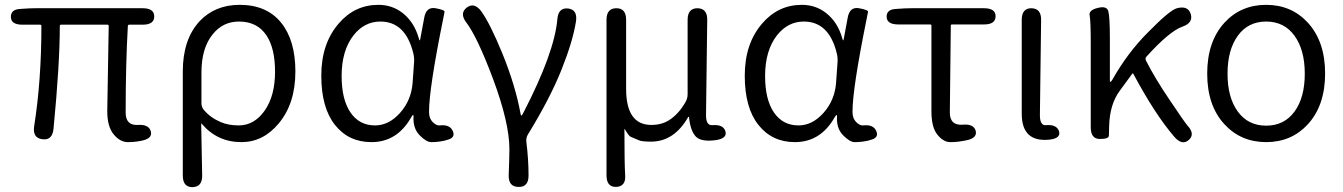

<svg xmlns="http://www.w3.org/2000/svg" viewBox="-20 -574 5546 793"><path d="M561 8Q535 13 508 13Q476 13 449.5 -19Q423 -51 423 -115L429 -467Q429 -472 424 -472H232Q227 -472 227 -467Q227 -309 201 -42Q196 7 155 1Q114 -4 121 -52Q151 -242 151 -467Q151 -472 146 -472H73Q26 -472 25 -503Q24 -535 63 -537L77 -538Q102 -540 127 -540H569Q617 -540 617 -506Q617 -472 569 -472H514Q508 -472 508 -466Q499 -309 499 -109Q499 -55 550 -58Q595 -61 603 -31Q611 -1 561 8Z M775 199Q735 199 735 151V-279Q735 -411 804 -486Q868 -554 970 -554Q1081 -554 1140.5 -481Q1200 -408 1200 -279Q1200 -146 1131 -64Q1067 13 977 13Q878 13 814 -62Q811 -66 811 -61L815 150Q816 198 775 199ZM966 -56Q1030 -56 1073 -117Q1116 -178 1116 -278Q1116 -374 1081 -427Q1043 -485 967 -485Q901 -485 859 -433Q812 -376 812 -274V-148Q812 -132 822 -120Q849 -88 891 -70Q923 -56 966 -56Z M1514 13Q1420 13 1363.5 -58Q1307 -129 1307 -261.5Q1307 -394 1379 -477Q1445 -554 1543 -554Q1599 -554 1642 -521Q1691 -483 1710 -415Q1712 -407 1713.5 -407Q1715 -407 1716 -414L1732 -500Q1740 -547 1779 -540Q1818 -533 1816 -525Q1815 -518 1810 -494Q1752 -208 1752 -112Q1752 -85 1767 -70Q1782 -55 1795 -56Q1838 -61 1850 -33Q1863 -5 1826 4L1816 7Q1789 13 1761 13Q1741 13 1713 -15.5Q1685 -44 1688 -94Q1688 -99 1686 -99Q1684 -99 1678 -89Q1620 13 1514 13ZM1529 -56Q1586 -56 1632 -107.5Q1678 -159 1684 -230L1690 -314Q1692 -334 1687 -354Q1655 -485 1551 -485Q1485 -485 1440 -428Q1391 -365 1391 -260Q1391 -163 1427.5 -109.5Q1464 -56 1529 -56Z M2122 198Q2080 198 2081 150L2083 91Q2084 67 2084 43Q2084 -67 2016 -249Q1951 -422 1906 -481Q1877 -519 1908 -543Q1939 -566 1968 -527Q2004 -477 2055 -353Q2109 -220 2130 -104Q2131 -97 2133.5 -97Q2136 -97 2141 -107Q2270 -356 2282 -495Q2286 -543 2326 -539Q2366 -534 2359 -486Q2346 -403 2298.5 -284.5Q2251 -166 2160 -18Q2152 -4 2154 12Q2163 84 2163 151Q2163 199 2122 198Z M2525 198Q2485 199 2485 150V-492Q2485 -540 2526 -540Q2566 -540 2566 -492V-207Q2566 -58 2670 -58Q2713 -58 2744 -78Q2783 -103 2811 -152Q2820 -167 2820 -185V-492Q2820 -540 2861 -540Q2902 -539 2901 -491L2896 -98Q2896 -55 2922 -57Q2967 -61 2976 -32Q2985 -2 2935 5Q2873 13 2852 -12Q2831 -37 2826 -89Q2825 -94 2822 -90Q2764 11 2669 11Q2631 11 2619 5.5Q2607 0 2585 -9Q2577 -12 2561 -40Q2559 -44 2559 -39Q2559 99 2562 148Q2566 196 2525 198Z M3263 13Q3169 13 3112.5 -58Q3056 -129 3056 -261.5Q3056 -394 3128 -477Q3194 -554 3292 -554Q3348 -554 3391 -521Q3440 -483 3459 -415Q3461 -407 3462.5 -407Q3464 -407 3465 -414L3481 -500Q3489 -547 3528 -540Q3567 -533 3565 -525Q3564 -518 3559 -494Q3501 -208 3501 -112Q3501 -85 3516 -70Q3531 -55 3544 -56Q3587 -61 3599 -33Q3612 -5 3575 4L3565 7Q3538 13 3510 13Q3490 13 3462 -15.5Q3434 -44 3437 -94Q3437 -99 3435 -99Q3433 -99 3427 -89Q3369 13 3263 13ZM3278 -56Q3335 -56 3381 -107.5Q3427 -159 3433 -230L3439 -314Q3441 -334 3436 -354Q3404 -485 3300 -485Q3234 -485 3189 -428Q3140 -365 3140 -260Q3140 -163 3176.5 -109.5Q3213 -56 3278 -56Z M3958 8Q3932 13 3905 13Q3875 13 3850 -20Q3827 -50 3827 -115V-468Q3827 -473 3822 -473H3691Q3643 -473 3642 -504Q3641 -535 3680 -537L3695 -538Q3720 -540 3745 -540H4044Q4092 -540 4092 -507Q4092 -473 4044 -473H3912Q3907 -473 3907 -468L3903 -109Q3903 -55 3957 -59Q4002 -63 4010 -33Q4017 -3 3969 6Z M4200 -104V-492Q4200 -540 4240 -540Q4281 -539 4280 -491L4275 -98Q4275 -55 4300 -57Q4344 -61 4354 -32Q4363 -2 4312 3Q4200 13 4200 -104Z M4890 4Q4863 28 4831 -8Q4750 -102 4661 -269Q4659 -273 4656 -269L4604 -198Q4563 -142 4561 -52Q4560 -28 4560 -14Q4560 0 4523 0Q4485 0 4485 -48V-395Q4485 -488 4480.5 -510Q4476 -532 4513 -541Q4551 -551 4557.5 -528Q4564 -505 4564 -415V-241Q4564 -236 4566.5 -236Q4569 -236 4575 -246Q4637 -356 4721 -440Q4811 -532 4841 -540Q4887 -552 4898 -516Q4909 -480 4864 -464Q4811 -446 4715 -340Q4709 -333 4713 -324Q4750 -251 4811 -161Q4874 -67 4885 -55Q4917 -20 4890 4Z M5037 -61Q4966 -138 4966 -270Q4966 -402 5037 -480Q5105 -554 5209.5 -554Q5314 -554 5382 -480Q5453 -402 5453 -270.5Q5453 -139 5382 -61Q5314 13 5209.5 13Q5105 13 5037 -61ZM5092.5 -113Q5135 -55 5209.5 -55Q5284 -55 5326.5 -113Q5369 -171 5369 -269.5Q5369 -368 5326.5 -426.5Q5284 -485 5209.5 -485Q5135 -485 5092.5 -426.5Q5050 -368 5050 -269.5Q5050 -171 5092.5 -113Z"/></svg>

Font: Resource Han Rounded JP Normal
Style: Regular
Weight: 350
Designer: Cyano Hao (round all glyphs); Ryoko NISHIZUKA 西塚涼子 (kana, bopomofo & ideographs); Paul D. Hunt (Latin, Greek & Cyrillic)
Foundry: Cyano Hao
Version: 0.990